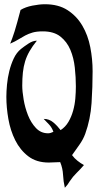

<svg xmlns="http://www.w3.org/2000/svg" viewBox="-20 -740 468 906"><path d="M192 -720Q256 -720 299 -692Q342 -664 368.5 -619Q395 -574 406 -517.5Q417 -461 417 -404Q417 -330 412 -253.5Q407 -177 382 -108Q372 -81 354 -56Q336 -31 320 -8Q331 7 345.5 18.5Q360 30 376 39Q359 59 341.5 76Q324 93 310 114Q299 133 286 146Q279 116 277.5 85Q276 54 264 25Q250 25 237 26Q224 27 210 27Q152 27 113.5 -2.5Q75 -32 52 -78Q29 -124 19.5 -178.5Q10 -233 10 -283Q10 -308 13 -340.5Q16 -373 24 -405Q32 -437 45 -464.5Q58 -492 79 -509Q94 -521 114.5 -534.5Q135 -548 154 -548Q133 -522 119.5 -498.5Q106 -475 98.5 -450.5Q91 -426 88 -398Q85 -370 85 -336Q85 -309 91.5 -270.5Q98 -232 112 -196.5Q126 -161 149.5 -136Q173 -111 207 -111Q218 -111 232 -118Q225 -138 212 -152Q199 -166 186 -179Q212 -179 231.5 -162.5Q251 -146 266 -126Q289 -141 303 -165Q317 -189 325 -217.5Q333 -246 335.5 -276Q338 -306 338 -332Q338 -375 333 -421Q328 -467 312 -505Q296 -543 265 -567.5Q234 -592 182 -592Q153 -592 134 -586.5Q115 -581 99 -572.5Q83 -564 67 -554Q51 -544 28 -534Q33 -546 38 -560Q43 -574 49 -592.5Q55 -611 61.5 -635.5Q68 -660 77 -693Q100 -707 133 -713.5Q166 -720 192 -720Z"/></svg>

Font: Fette Mikado
Style: Regular
Weight: 400
Designer: Peter Wiegel
Foundry: Peter Wiegel
Version: Version 1.000